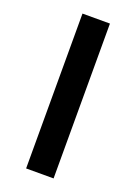

<svg xmlns="http://www.w3.org/2000/svg" viewBox="-129 -708 540 762"><g transform="rotate(20 141.0 -327.0)"><path d="M83 0V-654H199V0Z"/></g></svg>

Font: Processing Sans Pro Semibold
Style: Regular
Weight: 600
Designer: Paul D. Hunt
Foundry: Adobe Systems Incorporated
Version: Version 2.020;PS 2.000;hotconv 1.0.86;makeotf.lib2.5.63406